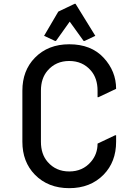

<svg xmlns="http://www.w3.org/2000/svg" viewBox="-20 -980 728 1010"><path d="M211.9 -791.5 286.6 -918.9 372.6 -960H377.4L481.4 -791.5L424.8 -764.6H419.9L346.7 -866.2L274.4 -764.6H269.5ZM590.8 -268.6V-234.4Q590.8 -128.4 524.9 -61Q455.6 9.8 344.2 9.8Q232.9 9.8 163.6 -61Q97.7 -128.4 97.7 -234.4V-502.9Q97.7 -608.9 163.6 -676.3Q232.9 -747.1 344.2 -747.1Q459.5 -747.1 525.1 -676.3Q590.8 -605.5 590.8 -512.7L498 -468.8H493.2V-502.9Q493.2 -568.4 458 -608.9Q414.6 -659.2 344.2 -659.2Q273.9 -659.2 230.5 -608.9Q195.3 -568.4 195.3 -502.9V-234.4Q195.3 -168.9 230.5 -128.4Q273.9 -78.1 344.2 -78.1Q414.6 -78.1 458 -128.4Q493.2 -168.9 493.2 -224.6L585.9 -268.6Z"/></svg>

Font: Nova Round
Style: Book
Weight: 400
Version: Version 2.000